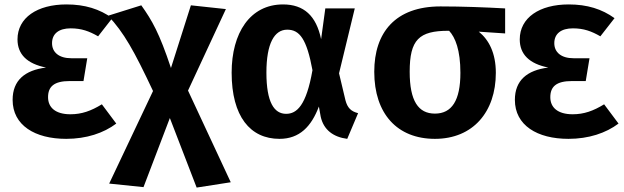

<svg xmlns="http://www.w3.org/2000/svg" viewBox="-20 -610 2819 867"><path d="M280 -590C148 -590 59 -530 59 -432C59 -365 102 -322 188 -305C92 -293 37 -247 37 -159C37 -44 138 17 279 17C370 17 448 -9 505 -52L440 -139C391 -109 349 -94 298 -94C230 -94 197 -125 197 -171C197 -219 224 -244 295 -244H357L374 -347H302C246 -347 215 -374 215 -415C215 -458 246 -482 299 -482C348 -482 383 -469 423 -446L487 -528C430 -569 364 -590 280 -590Z M829 -201 1000 -569 842 -586 752 -303C699 -462 667 -517 618 -586L468 -539C539 -464 586 -380 671 -199L473 219L628 235L747 -77L868 237L1022 213Z M1258 -590C1109 -590 1026 -461 1026 -282C1026 -84 1110 17 1242 17C1333 17 1386 -39 1420 -129L1428 -84C1441 -23 1486 9 1548 17L1597 -99C1565 -107 1549 -123 1540 -157L1511 -279L1582 -572H1449L1430 -433C1408 -539 1352 -590 1258 -590ZM1277 -476C1333 -476 1365 -434 1391 -293C1363 -133 1320 -96 1272 -96C1218 -96 1183 -148 1183 -282C1183 -414 1219 -476 1277 -476Z M2261 -572C2172 -577 2067 -581 1969 -581C1765 -581 1670 -463 1670 -286C1670 -96 1774 17 1944 17C2116 17 2219 -105 2219 -281C2219 -370 2188 -430 2142 -467L2261 -459ZM1944 -97C1869 -97 1830 -154 1830 -286C1830 -431 1872 -471 2005 -471H2008C2036 -441 2059 -384 2059 -281C2059 -156 2020 -97 1944 -97Z M2548 -590C2416 -590 2327 -530 2327 -432C2327 -365 2370 -322 2456 -305C2360 -293 2305 -247 2305 -159C2305 -44 2406 17 2547 17C2638 17 2716 -9 2773 -52L2708 -139C2659 -109 2617 -94 2566 -94C2498 -94 2465 -125 2465 -171C2465 -219 2492 -244 2563 -244H2625L2642 -347H2570C2514 -347 2483 -374 2483 -415C2483 -458 2514 -482 2567 -482C2616 -482 2651 -469 2691 -446L2755 -528C2698 -569 2632 -590 2548 -590Z"/></svg>

Font: Glow Sans TC Normal
Style: Bold
Weight: 700
Designer: Ryoko NISHIZUKA (kana, bopomofo & ideographs); Paul D. Hunt (Latin, Greek & Cyrillic); Sandoll Communications, Soo-young
Version: Version 0.93